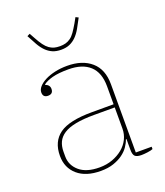

<svg xmlns="http://www.w3.org/2000/svg" viewBox="-136 -817 794 922"><g transform="rotate(-20 261.5 -356.0)"><path d="M221 12Q145 12 102.5 -25Q60 -62 60 -123Q60 -196 110 -232Q160 -268 276 -268H387V-360Q387 -430 349 -465Q311 -500 240 -500Q188 -500 157 -491.5Q126 -483 110 -470V-468Q132 -460 132 -440Q132 -414 106 -414Q80 -414 80 -440Q80 -455 92.5 -469Q105 -483 126.5 -494Q148 -505 177 -511.5Q206 -518 240 -518Q317 -518 362.5 -478.5Q408 -439 408 -363V-14H489V-2Q480 2 461.5 4.5Q443 7 430 7Q407 7 397.5 -1.5Q388 -10 388 -35V-90H385Q379 -72 366.5 -54Q354 -36 334 -21.5Q314 -7 286 2.5Q258 12 221 12ZM221 -6Q257 -6 287 -17Q317 -28 339.5 -46.5Q362 -65 374.5 -90Q387 -115 387 -144V-252H282Q226 -252 187.5 -244.5Q149 -237 126 -222Q103 -207 93 -185.5Q83 -164 83 -136V-112Q83 -67 118.5 -36.5Q154 -6 221 -6ZM241 -600Q216 -600 197.5 -608Q179 -616 164 -631Q149 -646 136.5 -668Q124 -690 110 -717L124 -724L139 -697Q152 -673 163.5 -657.5Q175 -642 187 -633.5Q199 -625 211.5 -621.5Q224 -618 241 -618Q257 -618 270 -621.5Q283 -625 295 -633.5Q307 -642 318 -657.5Q329 -673 343 -697L358 -724L372 -717Q358 -690 345.5 -668Q333 -646 318 -631Q303 -616 284.5 -608Q266 -600 241 -600Z"/></g></svg>

Font: IBM Plex Serif Thin
Style: Regular
Weight: 100
Designer: Mike Abbink, Paul van der Laan, Pieter van Rosmalen
Foundry: Bold Monday
Version: Version 3.001